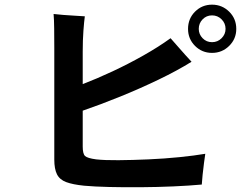

<svg xmlns="http://www.w3.org/2000/svg" viewBox="-20 -819 1040 824"><path d="M341 -22Q292 -27 264 -37.5Q236 -48 224.5 -71Q213 -94 213 -134V-612Q213 -656 212.5 -696.5Q212 -737 210 -759Q225 -757 251 -755Q277 -753 303 -751.5Q329 -750 344 -749Q341 -727 338 -687Q335 -647 335 -597V-458Q395 -481 462.5 -512.5Q530 -544 595.5 -581Q661 -618 712 -655Q724 -642 741 -622Q758 -602 775 -583.5Q792 -565 802 -554Q741 -516 661 -477.5Q581 -439 496 -404.5Q411 -370 335 -344V-190Q335 -159 345 -149.5Q355 -140 393 -135Q429 -131 488.5 -131.5Q548 -132 616.5 -135Q685 -138 749.5 -144.5Q814 -151 861 -159Q859 -145 855.5 -119.5Q852 -94 849.5 -68.5Q847 -43 846 -27Q792 -22 723.5 -19Q655 -16 583.5 -15.5Q512 -15 448.5 -16.5Q385 -18 341 -22ZM890 -592Q847 -592 817 -622Q787 -652 787 -695Q787 -739 817 -769Q847 -799 890 -799Q933 -799 963.5 -769Q994 -739 994 -695Q994 -652 963.5 -622Q933 -592 890 -592ZM890 -638Q914 -638 931 -655Q948 -672 948 -695Q948 -719 931 -736Q914 -753 890 -753Q866 -753 849.5 -736Q833 -719 833 -695Q833 -672 849.5 -655Q866 -638 890 -638Z"/></svg>

Font: Zen Kaku Gothic Antique
Style: Bold
Weight: 700
Designer: Yoshimichi Ohira
Foundry: Positype
Version: Version 1.001